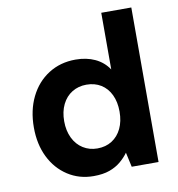

<svg xmlns="http://www.w3.org/2000/svg" viewBox="-82 -794 818 881"><g transform="rotate(-10 327.5 -354.0)"><path d="M284 12Q217 12 164 -22.5Q111 -57 81.5 -117Q52 -177 52 -255Q52 -335 82.5 -397Q113 -459 168 -494Q223 -529 294 -529Q345 -529 384.5 -510.5Q424 -492 448 -456V-720H588V0H463L448 -68Q433 -47 411 -28.5Q389 -10 358.5 1Q328 12 284 12ZM323 -110Q362 -110 391 -128.5Q420 -147 436 -180.5Q452 -214 452 -259Q452 -304 436 -337.5Q420 -371 391 -389Q362 -407 323 -407Q286 -407 256.5 -389Q227 -371 210.5 -337.5Q194 -304 194 -259Q194 -215 210.5 -181Q227 -147 256.5 -128.5Q286 -110 323 -110Z"/></g></svg>

Font: DM Sans 11pt ExtraBold
Style: Regular
Weight: 800
Version: Version 4.004;gftools[0.9.30]